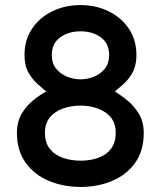

<svg xmlns="http://www.w3.org/2000/svg" viewBox="-20 -730 636 760"><path d="M299 10Q231 10 173.5 -14Q116 -38 81.5 -86Q47 -134 47 -204Q47 -248 66 -280Q85 -312 112 -333.5Q139 -355 163 -368Q148 -380 128 -398Q108 -416 92.5 -443Q77 -470 77 -512Q77 -572 107 -616.5Q137 -661 187.5 -685.5Q238 -710 299 -710Q359 -710 409.5 -685.5Q460 -661 490 -616.5Q520 -572 520 -512Q520 -470 504.5 -442.5Q489 -415 469 -397.5Q449 -380 435 -368Q456 -355 483 -333.5Q510 -312 529.5 -280Q549 -248 549 -204Q549 -133 515 -85.5Q481 -38 424 -14Q367 10 299 10ZM299 -416Q327 -416 353 -427Q379 -438 395.5 -459Q412 -480 412 -512Q412 -558 379.5 -582Q347 -606 299 -606Q251 -606 218 -582Q185 -558 185 -512Q185 -480 201.5 -459Q218 -438 244.5 -427Q271 -416 299 -416ZM299 -94Q337 -94 368.5 -105Q400 -116 419 -140.5Q438 -165 438 -204Q438 -242 418.5 -265.5Q399 -289 367 -300.5Q335 -312 299 -312Q262 -312 229.5 -300.5Q197 -289 177.5 -265.5Q158 -242 158 -204Q158 -165 177.5 -140.5Q197 -116 229.5 -105Q262 -94 299 -94Z"/></svg>

Font: Haskoy SemiBold
Style: Regular
Weight: 600
Designer: Ertekin Erdin
Foundry: Ertekin Erdin
Version: Version 1.500; ttfautohint (v1.8.3)